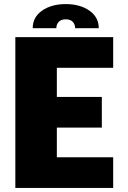

<svg xmlns="http://www.w3.org/2000/svg" viewBox="-20 -919 628 939"><path d="M533.5 -150V0H55V-737.5H533.5V-587.5H258V-445H478V-295H258V-150ZM140 -781Q140 -835 185.8 -867Q231.5 -899 301.5 -899Q371.5 -899 417.2 -867Q463 -835 463 -781H347.5Q347.5 -799.5 336 -812Q324.5 -824.5 301.5 -824.5Q279 -824.5 267.2 -812Q255.5 -799.5 255.5 -781Z"/></svg>

Font: Epilogue Black
Style: Regular
Weight: 900
Designer: Tyler Finck
Foundry: Etcetera Type Co
Version: Version 2.111; ttfautohint (v1.8.3)